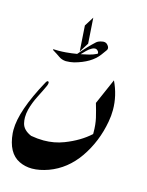

<svg xmlns="http://www.w3.org/2000/svg" viewBox="-115 -836 695 907"><g transform="rotate(15 232.0 -382.0)"><path d="M349.6 -126Q294.4 -46.9 210.9 -16.1Q167.5 -0.5 130.9 -0.5Q96.7 -0.5 67.9 -14.6Q8.3 -43.5 0 -139.2Q-0.5 -147 -0.5 -154.8Q-0.5 -248.5 87.4 -409.2Q92.3 -418.5 96.7 -418.5Q98.1 -418.5 99.6 -418Q102.5 -416.5 102.5 -411.6Q102.5 -406.2 99.1 -397.5Q87.4 -371.6 69.1 -335.9Q50.8 -300.3 41.5 -264.6Q36.6 -244.6 36.6 -226.1Q36.6 -211.4 40 -197.3Q47.4 -166 87.4 -148.9Q119.6 -143.1 149.4 -143.1Q201.7 -143.1 248 -161.1Q320.3 -189 368.2 -232.9V-241.7Q368.2 -278.3 361.3 -309.6Q353 -344.7 342.8 -378.4L397.5 -503.4Q429.2 -437 429.2 -366.7Q429.2 -337.9 423.8 -309.1Q405.8 -207.5 349.6 -126ZM290 -614.3Q283.2 -625.5 272.9 -625.5Q266.6 -625.5 258.8 -621.6Q245.1 -614.3 234.4 -603.5Q223.6 -592.8 213.4 -582Q233.9 -585.9 253.2 -590.8Q272.5 -595.7 289.1 -604Q291.5 -605 291.5 -608.4Q291.5 -610.8 290 -614.3ZM308.6 -605.5Q273.4 -558.1 193.4 -536.6Q174.3 -532.2 156.2 -532.2H152.3Q133.3 -533.7 119.4 -543.7Q105.5 -553.7 83.5 -566.9Q81.5 -568.8 81.5 -569.8Q81.5 -571.3 85.4 -571.3Q96.7 -570.8 107.4 -570.8Q126 -570.8 143.6 -572.3Q171.4 -574.7 197.3 -579.1Q234.4 -623 268.6 -654.3Q277.3 -662.6 295.9 -666Q299.8 -667 303.7 -667Q316.4 -667 323.7 -657.7Q331.1 -649.4 331.1 -641.6Q331.1 -635.7 327.1 -630.9Q318.4 -618.7 308.6 -605.5ZM197.8 -718.3 226.6 -764.2 234.9 -639.2 206.1 -593.3Z"/></g></svg>

Font: Aref Ruqaa
Style: Regular
Weight: 400
Designer: Abdoulla Aref
Version: Version 0.7